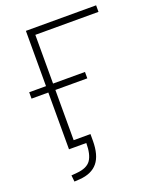

<svg xmlns="http://www.w3.org/2000/svg" viewBox="-160 -799 878 1074"><g transform="rotate(-20 279.0 -262.5)"><path d="M94 180 90 142 124 139Q184 134 207 101Q230 68 230 0H127V-338H27V-376H127V-705H545V-666H169V-376H359V-338H169V-39H269V0Q269 87 233.5 130Q198 173 126 178Z"/></g></svg>

Font: Nunito Sans ExtraLight
Style: Regular
Weight: 200
Designer: Vernon Adams
Foundry: Vernon Adams
Version: Version 3.006; ttfautohint (v1.8.3)